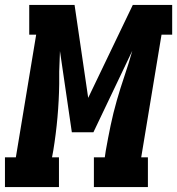

<svg xmlns="http://www.w3.org/2000/svg" viewBox="-53 -755 715 775"><path d="M-33 0V-120H11L93 -615H65V-735H248L303 -360L483 -735H642V-615H599L517 -120H544V0H326V-120H370L374 -147Q383 -198 393.5 -248.5Q404 -299 418.5 -349.5Q433 -400 450 -450Q467 -500 481 -550L324 -221H237L189 -549Q188 -528 187.5 -507Q187 -486 186 -466V-416Q185 -349 179 -281.5Q173 -214 162 -147L157 -120H185V0Z"/></svg>

Font: Iosevka Slab HvExObl
Style: Regular
Weight: 900
Width: 7
Italic angle: -9°
Monospace: yes
Designer: Belleve Invis
Foundry: Belleve Invis
Version: Version 11.1.1; ttfautohint (v1.8.3)